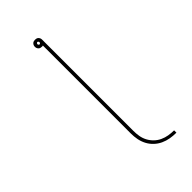

<svg xmlns="http://www.w3.org/2000/svg" viewBox="-276 -807 1053 1053"><g transform="rotate(-45 250.0 -280.5)"><path d="M420 174Q396 174 372.5 170Q349 166 327.5 156Q306 146 288.5 129.5Q271 113 260 92Q249 71 244.5 47.5Q240 24 240 0V-682Q238 -681 236 -681Q234 -681 232 -681Q226 -681 221 -682.5Q216 -684 212 -688Q208 -692 206 -697Q204 -702 204 -708Q204 -714 206 -719Q208 -724 212 -728Q216 -732 221 -733.5Q226 -735 232 -735Q238 -735 243 -733.5Q248 -732 252 -728Q256 -724 258 -719Q260 -714 260 -708V0Q260 21 263.5 42Q267 63 277 82Q287 101 302.5 116Q318 131 337.5 140Q357 149 378 152.5Q399 156 420 156ZM232 -699Q235 -699 237.5 -702Q240 -705 240 -708Q240 -711 237.5 -714Q235 -717 232 -717Q229 -717 226.5 -714Q224 -711 224 -708Q224 -705 226.5 -702Q229 -699 232 -699Z"/></g></svg>

Font: Iosevka Slab Thin
Style: Regular
Weight: 100
Monospace: yes
Designer: Belleve Invis
Foundry: Belleve Invis
Version: Version 11.1.0; ttfautohint (v1.8.3)